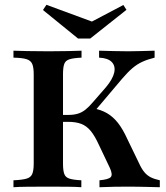

<svg xmlns="http://www.w3.org/2000/svg" viewBox="-20 -783 696 803"><path d="M396 0V-29Q433.9 -32.3 443.1 -42.3Q452.4 -52.4 439.5 -80.6L393.5 -177.4Q376.6 -214.5 359.3 -235.5Q341.9 -256.5 319.8 -264.9Q297.6 -273.4 265.3 -273.4H213.7V-302.4H266.1Q287.9 -302.4 304.8 -307.3Q321.8 -312.1 337.1 -324.2Q352.4 -336.3 368.5 -355.6L423.4 -418.5Q451.6 -452.4 457.7 -479.4Q463.7 -506.5 447.6 -523.4Q431.5 -540.3 394.4 -541.9V-571Q425 -570.2 454.8 -569.4Q484.7 -568.5 516.9 -568.5Q543.5 -568.5 568.1 -569.4Q592.7 -570.2 626.6 -571V-541.9Q597.6 -534.7 575.4 -524.6Q553.2 -514.5 533.5 -497.6Q513.7 -480.6 490.3 -453.2L366.9 -307.3L367.7 -330.6Q402.4 -324.2 427.4 -309.7Q452.4 -295.2 473 -269.4Q493.5 -243.5 512.9 -200.8L561.3 -100.8Q571.8 -77.4 583.5 -63.3Q595.2 -49.2 610.5 -41.5Q625.8 -33.9 648.4 -29V0Q619.4 -0.8 598 -1.2Q576.6 -1.6 558.9 -2Q541.1 -2.4 522.6 -2.4Q491.9 -2.4 461.3 -2Q430.6 -1.6 396 0ZM36.3 0V-29Q73.4 -30.6 91.1 -35.9Q108.9 -41.1 114.9 -55.6Q121 -70.2 121 -98.4V-472.6Q121 -500.8 114.9 -515.3Q108.9 -529.8 91.1 -535.5Q73.4 -541.1 36.3 -541.9V-571Q57.3 -570.2 94.8 -569.4Q132.3 -568.5 183.9 -568.5Q229.8 -568.5 265.3 -569.4Q300.8 -570.2 321 -571V-541.9Q287.1 -540.3 270.6 -535.1Q254 -529.8 248.8 -515.7Q243.5 -501.6 243.5 -472.6V-98.4Q243.5 -70.2 248.8 -55.6Q254 -41.1 270.6 -35.9Q287.1 -30.6 320.2 -29V0Q300 -1.6 264.9 -2Q229.8 -2.4 183.9 -2.4Q132.3 -2.4 94.8 -2Q57.3 -1.6 36.3 0ZM496 -762.1 508.9 -741.9 357.3 -621.8H306.5L159.7 -741.1L174.2 -762.9L388.7 -683.9L344.4 -682.3Z"/></svg>

Font: Playfair
Style: Bold
Weight: 700
Designer: Claus Eggers Sørensen
Foundry: Claus Eggers Sørensen
Version: Version 2.001;gftools[0.9.30]